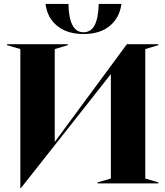

<svg xmlns="http://www.w3.org/2000/svg" viewBox="-20 -938 846 982"><path d="M84 -687 16 -707V-712H327V-707L260 -687V-212L629 -712H790V-707L723 -687V-25L790 -5V0H479V-5L547 -25V-559L87 24H84ZM213 -918H330Q333 -773 407 -773Q445 -773 464 -809Q483 -845 485 -918H601Q592 -848 542 -806Q492 -764 407 -764Q323 -764 272 -806Q221 -848 213 -918Z"/></svg>

Font: Nyght Serif Bold
Style: Regular
Weight: 700
Designer: Maksym Kobuzan
Version: Version 0.410